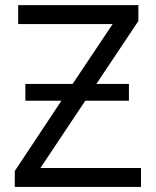

<svg xmlns="http://www.w3.org/2000/svg" viewBox="-20 -734 612 754"><path d="M79.6 -404.3H265.1L422.4 -639.6H51.3V-713.9H523.4V-651.4L358.4 -404.3H486.3V-338.4H314.9L138.7 -74.2H533.7V0H38.1V-62.5L221.2 -338.4H79.6Z"/></svg>

Font: Open Sans
Style: Regular
Weight: 400
Designer: Monotype Design Team
Foundry: Monotype Imaging Inc.
Version: Version 3.000; ttfautohint (v1.8.4)